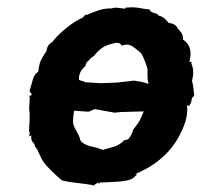

<svg xmlns="http://www.w3.org/2000/svg" viewBox="-20 -560 620 593"><path d="M71 -278C80 -267 81 -267 69 -263L72 -261C71 -248 71 -236 70 -224C74 -198 70 -180 70 -159C70 -159 67 -153 75 -150C67 -155 76 -142 67 -138C81 -143 74 -141 77 -141C73 -121 88 -120 88 -108C101 -93 101 -77 118 -55C127 -44 145 -25 171 -3C205 6 235 5 271 13C274 7 282 5 287 3C288 9 286 13 284 4C325 2 363 2 384 -6C401 -16 391 -11 404 -21C398 -22 395 -15 401 -24C470 -53 528 -104 554 -189C558 -207 560 -222 557 -235C569 -230 564 -234 565 -235C575 -248 569 -252 573 -254C573 -261 579 -263 580 -264C578 -280 577 -296 573 -311C581 -339 574 -357 571 -364C572 -374 575 -367 565 -369C573 -401 568 -423 545 -438C547 -457 534 -465 529 -472C528 -477 519 -488 501 -489C497 -495 484 -510 469 -512C469 -521 443 -518 442 -531C418 -532 399 -541 371 -536C377 -544 372 -538 365 -533C356 -534 336 -539 325 -534C293 -535 272 -523 250 -515C255 -512 247 -517 243 -513C243 -519 245 -514 236 -506C210 -495 168 -464 142 -431C130 -423 125 -416 124 -403C107 -377 102 -371 98 -338C81 -329 80 -305 71 -278ZM439 -301 418 -307 394 -311 342 -305 290 -303 245 -306 224 -313C223 -326 226 -342 245 -357C242 -357 249 -372 252 -371C264 -385 264 -383 270 -387C285 -406 299 -419 327 -425C337 -429 352 -430 356 -419C381 -428 389 -417 410 -401C419 -395 425 -379 435 -350C437 -342 433 -319 439 -301ZM209 -218 254 -215 273 -223 334 -212 354 -214 424 -216C416 -196 409 -182 403 -175C397 -165 390 -162 390 -154C382 -135 376 -126 365 -128C343 -105 327 -107 298 -97C284 -103 265 -107 256 -109C244 -113 227 -121 227 -132C222 -148 212 -159 206 -177C205 -182 206 -205 209 -218Z"/></svg>

Font: Asimov Print
Style: DIt
Weight: 250
Width: 0
Designer: Google
Version: Version 2.000980: 2014